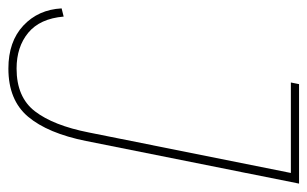

<svg xmlns="http://www.w3.org/2000/svg" viewBox="-178 -578 750 469"><g transform="rotate(90 197.5 -343.0)"><path d="M411 -698 307 -178Q288 -84 247.5 -36Q207 12 130 12Q64 12 25 -24.5Q-14 -61 -17 -118L3 -123Q8 -65 42.5 -36.5Q77 -8 130 -8Q200 -8 234.5 -53Q269 -98 286 -184L385 -678H164L168 -698Z"/></g></svg>

Font: IBM Plex Sans Condensed Thin
Style: Italic
Weight: 100
Width: 3
Italic angle: -11°
Designer: Mike Abbink, Paul van der Laan, Pieter van Rosmalen
Foundry: Bold Monday
Version: Version 1.3